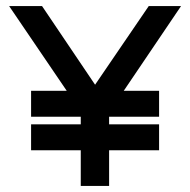

<svg xmlns="http://www.w3.org/2000/svg" viewBox="-20 -600 622 630"><path d="M10 -580 199 -302H82V-217H245V-192H82V-107H245V10H338V-107H502V-192H338V-217H502V-302H386L574 -580H468L292 -322L118 -580Z"/></svg>

Font: Charger Pro
Style: ExBdExt
Weight: 400
Designer: Jasper
Foundry: Cannot Into Space Fonts
Version: Version 1.09